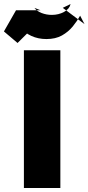

<svg xmlns="http://www.w3.org/2000/svg" viewBox="-36 -948 446 968"><path d="M84.5 0V-694.5H268.3V0ZM52.5 -731.3 -16.2 -789.5 44.8 -896.3H168.5L137.7 -908.3Q149.6 -891.8 173.9 -882.3Q198.1 -872.9 225.3 -872.9Q259.4 -872.9 286.9 -887.9Q314.3 -902.9 319.8 -927.6L280.4 -908.5L390.1 -826.4L368 -868.9Q353 -841.9 330.8 -814.6Q308.5 -787.4 276.3 -769.2Q244 -751.1 197.8 -751.1Q156.4 -751.1 121.8 -767Q87.3 -783 62.6 -811.3L131.3 -809.6Z"/></svg>

Font: TitilliumWeb ExtraLight
Style: Regular
Weight: 400
Designer: Mohamed Gaber, Accademia di Belle Arti di Urbino and others
Foundry: Kief Type Foundry, Accademia di Belle Arti di Urbino and others
Version: Version 3.000; ttfautohint (v1.8.2)